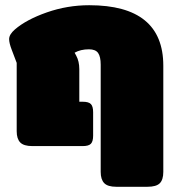

<svg xmlns="http://www.w3.org/2000/svg" viewBox="-20 -560 681 736"><path d="M366 99V-312Q366 -343 356 -357Q346 -371 321 -371Q289 -371 266 -358L272 -347Q284 -325 284 -295V-170H297Q320 -170 328.5 -161Q337 -152 337 -130V-40Q337 -18 328.5 -9Q320 0 297 0H104Q71 0 57.5 -14Q44 -28 44 -57V-319L25 -369Q15 -395 15 -410Q15 -428 37 -447Q81 -485 159.5 -512.5Q238 -540 322 -540Q606 -540 606 -308V99Q606 129 592.5 142.5Q579 156 545 156H426Q393 156 379.5 142Q366 128 366 99Z"/></svg>

Font: Mitr
Style: Bold
Weight: 700
Designer: Thanarat Vachiruckul
Foundry: Cadson Demak
Version: Version 1.003